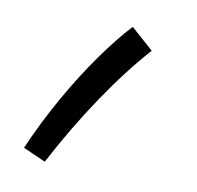

<svg xmlns="http://www.w3.org/2000/svg" viewBox="-51 -211 467 455"><g transform="rotate(10 182.5 16.5)"><path d="M84 192 30 168Q57 105 92.5 42Q128 -21 165.5 -73.5Q203 -126 234 -159L288 -111Q236 -53 183.5 25Q131 103 84 192Z"/></g></svg>

Font: Noto IKEA Arabic
Style: Regular
Weight: 400
Designer: Monotype Design Team
Foundry: Monotype Imaging Inc.
Version: Version 1.200